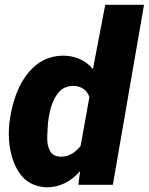

<svg xmlns="http://www.w3.org/2000/svg" viewBox="-20 -770 620 800"><path d="M306.6 0 313.5 -57.1Q284.2 -22.9 249 -6.3Q213.9 10.3 177.2 10.3Q146.5 10.3 119.1 -1.2Q91.8 -12.7 73.7 -33.2Q44.9 -65.9 30.8 -113.3Q16.6 -160.6 16.6 -212.9Q16.6 -232.9 19 -256.3L20 -264.2Q43 -429.7 133.3 -501.5Q155.8 -519 184.6 -528.6Q213.4 -538.1 243.7 -538.1Q279.8 -538.1 312.3 -523.9Q344.7 -509.8 367.2 -481.9L418.5 -750H580.1L450.2 0ZM179.7 -256.8 176.8 -202.1Q175.3 -164.1 188.5 -140.6Q201.7 -117.2 234.4 -117.2Q280.8 -117.2 315.9 -162.1L352.5 -365.7Q344.2 -389.2 326.2 -400.6Q308.1 -412.1 285.6 -412.1Q269 -412.1 253.7 -406.2Q238.3 -400.4 228.5 -389.6Q208 -367.7 196.5 -335Q185.1 -302.2 181.2 -267.1Z"/></svg>

Font: Mardoto Black
Style: Italic
Weight: 900
Italic angle: -12°
Designer: Christian Robertson, Vahan Hovhannisyan
Foundry: Google
Version: Version 1.000